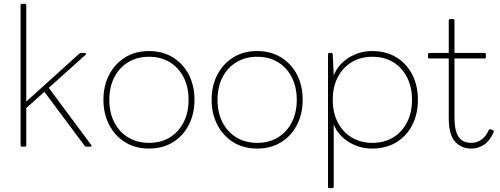

<svg xmlns="http://www.w3.org/2000/svg" viewBox="-20 -770 2624 1008"><path d="M96 0Q88 0 88 -8V-742Q88 -750 96 -750H110Q118 -750 118 -742V-237L396 -488Q400 -492 406 -492H425Q430 -492 431.5 -489Q433 -486 429 -482L236 -309L458 -10Q465 0 453 0H434Q427 0 424 -5L213 -288L118 -203V-8Q118 0 110 0Z M762 10Q690 10 636.5 -23.5Q583 -57 553 -115Q523 -173 523 -246Q523 -320 553 -377.5Q583 -435 636.5 -468.5Q690 -502 762 -502Q834 -502 888 -468.5Q942 -435 971.5 -377.5Q1001 -320 1001 -246Q1001 -173 971.5 -115Q942 -57 888 -23.5Q834 10 762 10ZM762 -20Q824 -20 870.5 -48Q917 -76 943.5 -127Q970 -178 970 -246Q970 -314 943.5 -365Q917 -416 870.5 -444Q824 -472 762 -472Q701 -472 654 -444Q607 -416 580.5 -365Q554 -314 554 -246Q554 -178 580.5 -127Q607 -76 654 -48Q701 -20 762 -20Z M1330 10Q1258 10 1204.5 -23.5Q1151 -57 1121 -115Q1091 -173 1091 -246Q1091 -320 1121 -377.5Q1151 -435 1204.5 -468.5Q1258 -502 1330 -502Q1402 -502 1456 -468.5Q1510 -435 1539.5 -377.5Q1569 -320 1569 -246Q1569 -173 1539.5 -115Q1510 -57 1456 -23.5Q1402 10 1330 10ZM1330 -20Q1392 -20 1438.5 -48Q1485 -76 1511.5 -127Q1538 -178 1538 -246Q1538 -314 1511.5 -365Q1485 -416 1438.5 -444Q1392 -472 1330 -472Q1269 -472 1222 -444Q1175 -416 1148.5 -365Q1122 -314 1122 -246Q1122 -178 1148.5 -127Q1175 -76 1222 -48Q1269 -20 1330 -20Z M1710 218Q1702 218 1702 210V-484Q1702 -492 1710 -492H1719Q1727 -492 1727 -484L1732 -374Q1755 -432 1811 -467Q1867 -502 1933 -502Q2007 -502 2061 -469Q2115 -436 2144.5 -378Q2174 -320 2174 -246Q2174 -172 2144.5 -114Q2115 -56 2061 -23Q2007 10 1933 10Q1867 10 1811 -24.5Q1755 -59 1732 -117V210Q1732 218 1724 218ZM1935 -20Q1997 -20 2043.5 -48Q2090 -76 2116.5 -127Q2143 -178 2143 -246Q2143 -314 2116.5 -365Q2090 -416 2043.5 -444Q1997 -472 1935 -472Q1874 -472 1827 -444Q1780 -416 1753.5 -365Q1727 -314 1727 -246Q1727 -178 1753.5 -127Q1780 -76 1827 -48Q1874 -20 1935 -20Z M2454 10Q2402 10 2369 -26.5Q2336 -63 2336 -149V-463H2235Q2227 -463 2227 -471V-484Q2227 -492 2235 -492H2336V-662Q2336 -670 2344 -670H2358Q2366 -670 2366 -662V-492H2523Q2531 -492 2531 -484V-471Q2531 -463 2523 -463H2366V-154Q2366 -82 2388 -51Q2410 -20 2454 -20Q2483 -20 2506.5 -36Q2530 -52 2546 -87Q2549 -93 2556 -91L2567 -87Q2575 -84 2571 -75Q2551 -30 2521 -10Q2491 10 2454 10Z"/></svg>

Font: LINE Seed Sans App Thin
Style: Regular
Weight: 250
Designer: LINE VX Design & Dalton Maag Ltd & Sandoll Inc
Foundry: Dalton Maag Ltd
Version: Version 1.003